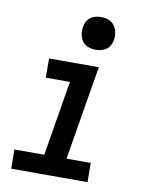

<svg xmlns="http://www.w3.org/2000/svg" viewBox="-84 -806 668 867"><g transform="rotate(10 250.0 -372.5)"><path d="M378 0H28L27 -88H164L221 -432H110V-520H338L266 -88H377ZM309 -595Q292 -595 275 -601.5Q258 -608 248.5 -621.5Q239 -635 236 -652.5Q233 -670 236 -688Q238 -701 244.5 -712.5Q251 -724 261.5 -731.5Q272 -739 284.5 -742Q297 -745 310 -745Q327 -745 344 -738.5Q361 -732 370.5 -718.5Q380 -705 383.5 -687.5Q387 -670 384 -652Q381 -639 375 -627.5Q369 -616 358 -608.5Q347 -601 334.5 -598Q322 -595 309 -595Z"/></g></svg>

Font: Iosevka Term Curly SmBd Obl
Style: Regular
Weight: 600
Italic angle: -9°
Designer: Belleve Invis
Foundry: Belleve Invis
Version: Version 32.3.0